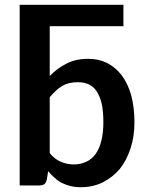

<svg xmlns="http://www.w3.org/2000/svg" viewBox="-20 -763 607 790"><path d="M184.6 -362.8V-132.8Q205.6 -107.4 230.5 -97.2Q256.3 -86.4 284.2 -86.4Q310.5 -86.4 334.5 -97.2Q357.4 -107.4 373 -128.9Q388.7 -150.4 397 -183.6Q405.3 -216.8 405.3 -260.7Q405.3 -304.2 398.4 -336.9Q391.1 -366.7 377.4 -387.7Q364.3 -407.2 345.2 -416Q325.2 -424.8 300.8 -424.8Q261.7 -424.8 235.4 -409.2Q209.5 -393.1 184.6 -362.8ZM184.6 -655.3V-450.2Q214.4 -481.4 253.9 -501.5Q291.5 -521 343.3 -521Q386.2 -521 420.4 -503.9Q455.1 -486.3 480.5 -453.6Q505.9 -419.9 519.5 -372.1Q533.2 -321.3 533.2 -260.7Q533.2 -201.2 517.6 -153.8Q501 -103 473.6 -68.8Q445.3 -34.7 403.8 -13.2Q362.8 7.3 312.5 7.3Q288.6 7.3 269.5 2.4Q252.9 -1.5 233.9 -10.7Q218.8 -18.1 204.6 -31.7Q191.9 -42 178.2 -58.6L172.4 -23.9Q169.4 -10.7 162.6 -5.4Q154.8 0 142.6 0H61V-743.2H487.8V-655.3Z"/></svg>

Font: Lato-SemiBold
Style: Bold
Weight: 500
Designer: Lukasz Dziedzic with Adam Twardoch and Botio Nikoltchev
Foundry: tyPoland Lukasz Dziedzic
Version: ""